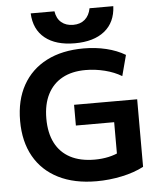

<svg xmlns="http://www.w3.org/2000/svg" viewBox="-63 -1015 895 1079"><g transform="rotate(-5 385.0 -476.0)"><path d="M438 10Q313 10 223.5 -35Q134 -80 86.5 -164Q39 -248 39 -365Q39 -482 86 -566Q133 -650 220.5 -695Q308 -740 430 -740Q497 -740 557 -725.5Q617 -711 664 -683L633 -566Q592 -591 538 -604.5Q484 -618 430 -618Q353 -618 299 -588.5Q245 -559 216 -502.5Q187 -446 187 -365Q187 -284 216 -227.5Q245 -171 301 -141.5Q357 -112 438 -112Q479 -112 516 -120Q553 -128 584 -144L565 -102V-312H349V-429H705V-48Q652 -20 581 -5Q510 10 438 10ZM384 -773Q277 -773 216 -822Q155 -871 151 -962H285Q291 -921 317 -899Q343 -877 384 -877Q424 -877 449.5 -899Q475 -921 483 -962H617Q613 -871 552 -822Q491 -773 384 -773Z"/></g></svg>

Font: M PLUS 1
Style: Bold
Weight: 700
Designer: Coji Morishita
Foundry: UNDERFOREST DESIGN
Version: Version 1.001